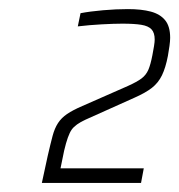

<svg xmlns="http://www.w3.org/2000/svg" viewBox="-20 -822 394 422"><path d="M72 -420 85 -480Q91 -506 95.5 -523Q100 -540 107.5 -551.5Q115 -563 127.5 -571.5Q140 -580 161 -589L261 -633Q281 -642 291 -649.5Q301 -657 306 -668.5Q311 -680 315 -701Q317 -711 318.5 -720.5Q320 -730 320 -735Q320 -750 313 -757.5Q306 -765 290.5 -767.5Q275 -770 249 -770Q231 -770 203.5 -768.5Q176 -767 151 -764L157 -793Q178 -797 206.5 -799.5Q235 -802 261 -802Q291 -802 311.5 -796.5Q332 -791 343 -777.5Q354 -764 354 -739Q354 -732 352.5 -721Q351 -710 349 -699Q344 -673 336 -656.5Q328 -640 314 -629Q300 -618 275 -607L168 -559Q146 -549 137.5 -537Q129 -525 121 -491L113 -452H296L290 -420Z"/></svg>

Font: Saira SemiCondensed Thin
Style: Italic
Weight: 250
Width: 4
Italic angle: -12°
Designer: Hector Gatti with collaboration of the Omnibus-Type team
Foundry: Omnibus-Type
Version: Version 1.101